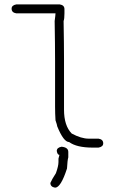

<svg xmlns="http://www.w3.org/2000/svg" viewBox="-20 -696 540 880"><path d="M54.7 -675.8H253.9Q275.4 -672.4 275.4 -654.3V-634.8Q275.4 -609.4 271.5 -599.6Q273.4 -491.2 273.4 -425.8V-193.4Q273.4 -120.1 308.6 -84Q352.1 -60.5 386.7 -60.5H431.6Q453.1 -57.1 453.1 -39.1Q453.1 -23.4 431.6 -19.5H404.3Q331.5 -19.5 296.9 -44.9Q271.5 -44.9 242.2 -117.2Q242.2 -122.1 234.4 -144.5Q232.4 -176.3 232.4 -207V-418Q232.4 -487.3 230.5 -599.6Q234.4 -628.4 234.4 -634.8H54.7Q33.2 -638.2 33.2 -656.2Q33.2 -671.9 54.7 -675.8ZM261.7 -23.4H263.7Q293 -20 293 0V25.4Q289.1 37.6 287.1 76.2Q258.8 164.1 232.4 164.1Q210.9 160.6 210.9 142.6Q217.3 127 236.3 97.7Q248 64.9 248 46.9V31.2Q248 29.3 252 15.6V13.7Q243.2 13.7 240.2 -3.9Q240.2 -19.5 261.7 -23.4Z"/></svg>

Font: CEF Fonts CJK Mono
Style: Regular
Weight: 400
Designer: PartyBoss (派对大魔王)
Version: Release 2.25